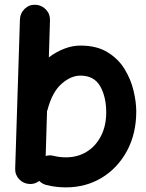

<svg xmlns="http://www.w3.org/2000/svg" viewBox="-20 -750 627 827"><path d="M132.3 -729.5Q159.2 -728.5 177.7 -709Q196.3 -689.5 195.3 -662.6L190.4 -502.9Q222.2 -526.9 257.1 -540.3Q292 -553.7 326.2 -553.7Q396.5 -553.7 443.1 -525.1Q489.7 -496.6 516.8 -452.1Q543.9 -407.7 555.4 -358.9Q566.9 -310.1 566.9 -270Q566.9 -174.3 527.1 -100.3Q487.3 -26.4 418.7 15.4Q350.1 57.1 263.7 57.1Q219.2 57.1 178.2 46.4Q161.6 42 148.9 29.3Q130.9 43.5 107.9 42.5Q81.1 41.5 62.7 22.2Q44.4 2.9 45.4 -23.9L65.9 -666.5Q66.9 -693.4 86.2 -711.9Q105.5 -730.5 132.3 -729.5ZM211.4 -78.6Q236.3 -72.3 263.7 -72.3Q314.5 -72.3 353.5 -96.4Q392.6 -120.6 415 -164.3Q437.5 -208 437.5 -266.1Q437.5 -333 411.4 -378.7Q385.3 -424.3 326.2 -424.3Q285.6 -424.3 245.4 -389.2Q205.1 -354 185.1 -278.3Q184.1 -274.4 182.6 -271L176.8 -78.1Q194.3 -83.5 211.4 -78.6Z"/></svg>

Font: Mikhak-FD Bold
Style: Regular
Weight: 700
Designer: Amin Abedi
Version: Version 3.3